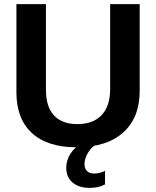

<svg xmlns="http://www.w3.org/2000/svg" viewBox="-20 -708 762 936"><path d="M353 10Q211 10 135.5 -59.5Q60 -129 60 -258V-688H204V-269Q204 -188 243 -145.5Q282 -103 357 -103Q434 -103 475.5 -147Q517 -191 517 -274V-688H661V-265Q661 -134 580.5 -62Q500 10 353 10ZM418 208Q364 208 333.5 181.5Q303 155 303 110Q303 73 324 40.5Q345 8 380 -10H455Q425 10 408.5 37.5Q392 65 392 92Q392 113 404 125.5Q416 138 438 138Q465 138 492 125V191Q460 208 418 208Z"/></svg>

Font: Libra Sans
Style: Bold
Weight: 700
Foundry: Context Ltd
Version: Version 1.000